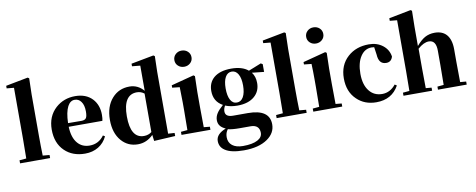

<svg xmlns="http://www.w3.org/2000/svg" viewBox="-83 -1237 4731 1908"><g transform="rotate(-10 2283.0 -283.5)"><path d="M33 0V-31L102 -37Q104 -167 104 -238V-750L31 -757V-783L255 -826L269 -817L265 -656V-238Q265 -135 268 -37L336 -31V0Z M688 17Q561 17 483 -59Q401 -138 401 -275Q401 -409 490 -490Q572 -563 687 -563Q796 -563 859 -497Q918 -434 918 -335Q918 -297 912 -274H572Q576 -163 626 -106Q671 -54 746 -54Q837 -54 892 -130L911 -118Q880 -53 822 -18Q764 17 688 17ZM708 -310Q742 -310 755 -329Q767 -347 767 -395Q767 -459 741 -494Q717 -528 676 -528Q632 -528 605 -478Q575 -421 572 -311Z M1221 17Q1120 17 1055 -58Q987 -137 987 -269Q987 -406 1060 -487Q1128 -563 1235 -563Q1320 -563 1378 -495V-749L1296 -757V-783L1523 -826L1537 -817L1533 -657V-35L1598 -31V0L1384 12L1376 -50Q1309 17 1221 17ZM1294 -54Q1339 -54 1372 -80V-468Q1339 -494 1298 -494Q1159 -494 1159 -275Q1159 -54 1294 -54Z M1662 0V-31L1728 -37Q1730 -155 1730 -238V-318Q1730 -394 1727 -470L1652 -478V-502L1881 -562L1895 -552L1891 -392V-238Q1891 -153 1893 -37L1954 -31V0ZM1807 -825Q1844 -825 1869 -802Q1894 -779 1894 -743.5Q1894 -708 1868.5 -685Q1843 -662 1807 -662Q1771 -662 1746 -685Q1721 -708 1721 -743Q1721 -778 1746 -801.5Q1771 -825 1807 -825Z M2247 259Q2119 259 2058 218Q2006 184 2006 123Q2006 53 2106 14Q2070 -2 2053 -23Q2033 -47 2033 -82Q2033 -118 2054 -151Q2073 -181 2119 -222Q2029 -271 2029 -378Q2029 -462 2086 -511Q2148 -563 2262 -563Q2372 -563 2433 -512L2561 -563L2579 -552V-474L2458 -487Q2492 -443 2492 -378Q2492 -295 2435 -245Q2373 -190 2261 -190Q2191 -190 2139 -212Q2122 -184 2122 -155Q2122 -99 2201 -99H2348Q2568 -99 2568 53Q2568 141 2486 198Q2398 259 2247 259ZM2246 215Q2342 215 2394 187Q2442 161 2442 116Q2442 80 2423 59Q2400 35 2355 35H2244Q2164 35 2125 24Q2100 56 2100 101Q2100 155 2138.5 185Q2177 215 2246 215ZM2262 -533Q2220 -533 2197 -492Q2174 -451 2174 -378Q2174 -304 2196 -263Q2218 -221 2260.5 -221Q2303 -221 2326.5 -263Q2350 -305 2350 -378Q2350 -451 2326.5 -492Q2303 -533 2262 -533Z M2622 0V-31L2691 -37Q2693 -167 2693 -238V-750L2620 -757V-783L2844 -826L2858 -817L2854 -656V-238Q2854 -135 2857 -37L2925 -31V0Z M2992 0V-31L3058 -37Q3060 -155 3060 -238V-318Q3060 -394 3057 -470L2982 -478V-502L3211 -562L3225 -552L3221 -392V-238Q3221 -153 3223 -37L3284 -31V0ZM3137 -825Q3174 -825 3199 -802Q3224 -779 3224 -743.5Q3224 -708 3198.5 -685Q3173 -662 3137 -662Q3101 -662 3076 -685Q3051 -708 3051 -743Q3051 -778 3076 -801.5Q3101 -825 3137 -825Z M3627 17Q3508 17 3431 -58Q3348 -137 3348 -272Q3348 -407 3437 -487Q3521 -563 3651 -563Q3734 -563 3792 -517Q3847 -473 3857 -404Q3842 -351 3791 -351Q3715 -351 3710 -449L3699 -526H3697Q3680 -528 3672 -528Q3604 -528 3562 -465Q3518 -400 3518 -288Q3518 -178 3568 -115Q3616 -54 3698 -54Q3778 -54 3835 -125L3855 -112Q3784 17 3627 17Z M3902 0V-31L3968 -37Q3970 -155 3970 -238V-750L3897 -757V-783L4118 -826L4132 -817L4129 -656V-462Q4175 -516 4216 -539Q4260 -563 4315 -563Q4391 -563 4433 -517Q4478 -466 4478 -368V-238Q4478 -152 4480 -36L4540 -31V0H4250V-31L4314 -37Q4316 -153 4316 -238V-382Q4316 -488 4243 -488Q4191 -488 4131 -434V-238Q4131 -154 4133 -36L4191 -31V0Z"/></g></svg>

Font: GenRyuMin TW H
Style: Regular
Weight: 900
Version: Version 1.501;PS 1;hotconv 16.6.51;makeotf.lib2.5.65220